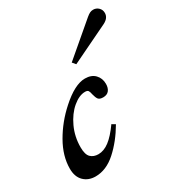

<svg xmlns="http://www.w3.org/2000/svg" viewBox="-175 -853 912 979"><g transform="rotate(-30 280.5 -363.5)"><path d="M9 -92Q9 -166 52.5 -242Q96 -318 163 -378Q245 -452 305 -452Q343 -452 364 -430Q385 -408 385 -375Q385 -351 373.5 -336.5Q362 -322 339 -322Q318 -322 310.5 -332Q303 -342 298 -363Q295 -379 290.5 -386Q286 -393 272 -393Q237 -393 199 -361Q161 -329 136 -275Q111 -221 111 -159Q111 -116 128 -99.5Q145 -83 173 -83Q205 -83 237 -107Q269 -131 306 -183L326 -171Q281 -94 224 -43Q167 8 104 8Q62 8 35.5 -18Q9 -44 9 -92ZM288 -556 476 -716Q488 -726 497 -730.5Q506 -735 517 -735Q535 -735 548 -722.5Q561 -710 561 -691Q561 -662 528 -645L304 -537Z"/></g></svg>

Font: Ibarra Real Nova
Style: Bold Italic
Weight: 700
Italic angle: -22°
Designer: Jose Maria Ribagorda & Octavio Pardo
Foundry: Octavio Pardo
Version: Version 1.014